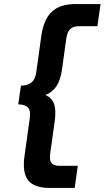

<svg xmlns="http://www.w3.org/2000/svg" viewBox="-20 -720 512 940"><path d="M248 -127.9 225.6 32.2Q221.2 64 231.9 77.9Q242.7 91.8 271 91.8H360.8L345.7 200.2H224.1Q147.5 200.2 117.9 162.8Q88.4 125.5 100.1 43L126 -143.1Q130.9 -177.7 117.2 -193.4Q103.5 -209 69.3 -209L82.5 -300.8Q116.7 -300.8 134.8 -316.7Q152.8 -332.5 157.7 -367.2L182.1 -543Q193.8 -625.5 233.9 -662.8Q273.9 -700.2 350.6 -700.2H472.2L457 -591.8H367.2Q338.4 -591.8 323.7 -577.6Q309.1 -563.5 304.7 -532.2L283.7 -380.9Q276.4 -328.6 256.8 -298.6Q237.3 -268.6 202.6 -254.9Q233.9 -241.2 244.6 -211.2Q255.4 -181.2 248 -127.9Z"/></svg>

Font: Fivo Sans
Style: Italic
Weight: 700
Designer: Alexander Slobzheninov
Foundry: Alexander Slobzheninov
Version: 1.0